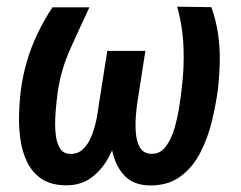

<svg xmlns="http://www.w3.org/2000/svg" viewBox="-20 -550 728 581"><path d="M516.1 -529.8 619.6 -528.3Q633.8 -488.8 639.9 -446.8Q646 -404.8 645 -362.3Q644 -319.8 639.2 -277.8Q633.3 -233.4 621.1 -182.9Q608.9 -132.3 585.9 -87.6Q563 -43 525.1 -15.4Q487.3 12.2 430.7 11.2Q383.8 9.3 358.2 -17.1Q332.5 -43.5 322 -83.5Q311.5 -123.5 311.3 -166Q311 -208.5 314.9 -242.7L340.3 -396H419.9L395 -235.4Q393.1 -222.2 391.1 -197.8Q389.2 -173.3 391.1 -147.7Q393.1 -122.1 403.3 -104Q413.6 -85.9 436.5 -84.5Q464.4 -83.5 481.4 -106.2Q498.5 -128.9 508.1 -162.1Q517.6 -195.3 522.5 -227.3Q527.3 -259.3 529.3 -277.8Q537.6 -340.8 535.4 -404.5Q533.2 -468.3 516.1 -529.8ZM138.7 -527.8H250.5Q221.7 -466.3 193.4 -403.6Q165 -340.8 154.8 -272.9Q153.3 -262.2 150.9 -240.2Q148.4 -218.3 147.2 -192.4Q146 -166.5 148.7 -142.3Q151.4 -118.2 160.9 -102.1Q170.4 -85.9 188.5 -84.5Q214.4 -82.5 231.2 -98.6Q248 -114.7 257.8 -140.4Q267.6 -166 272.5 -191.9Q277.3 -217.8 279.3 -235.4L304.7 -396H384.8L359.4 -242.7Q353.5 -204.6 342.3 -160.4Q331.1 -116.2 310.3 -76.7Q289.6 -37.1 256.6 -12.5Q223.6 12.2 174.8 10.7Q131.3 9.3 104 -10Q76.7 -29.3 61.8 -60.3Q46.9 -91.3 41.7 -128.4Q36.6 -165.5 37.6 -203.1Q38.6 -240.7 42.5 -272.9Q48.3 -318.8 61 -362.8Q73.7 -406.7 93.5 -448Q113.3 -489.3 138.7 -527.8Z"/></svg>

Font: Roboto Condensed Medium
Style: Italic
Weight: 500
Italic angle: -12°
Designer: Christian Robertson
Foundry: Google
Version: Version 3.0; 2020